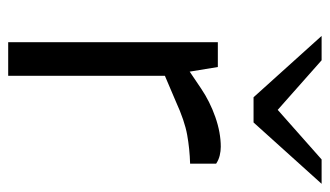

<svg xmlns="http://www.w3.org/2000/svg" viewBox="-184 -602 786 457"><g transform="rotate(90 208.5 -373.0)"><path d="M80 0V-499H139L150 -432L190 -459Q221 -480 258 -493Q295 -506 329 -506Q339 -506 349.5 -503.5Q360 -501 369 -495V-433Q334 -432 300.5 -426Q267 -420 221 -399L160 -373V0ZM211 -584 228 -630 359 -746H417L271 -584ZM211 -584 65 -746H123L254 -630L271 -584Z"/></g></svg>

Font: REM Light
Style: Regular
Weight: 300
Designer: Octavio Pardo
Foundry: Ashler Design
Version: Version 1.005;gftools[0.9.28]